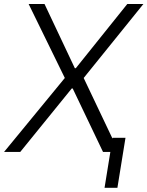

<svg xmlns="http://www.w3.org/2000/svg" viewBox="-36 -747 725 944"><path d="M182.9 -727.3 332 -411.6H336.6L589.8 -727.3H669L375.4 -363.6L548.3 0H470.5L321.4 -312.1H316.8L63.6 0H-16L282.7 -363.6L104.8 -727.3ZM581 -69.6 541.2 176.5H478L517.8 -69.6Z"/></svg>

Font: Inter UI Light
Style: Italic
Weight: 300
Italic angle: 9.39999°
Designer: Rasmus Andersson
Foundry: rsms
Version: 3.2;8d6f07862